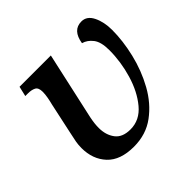

<svg xmlns="http://www.w3.org/2000/svg" viewBox="-142 -693 850 850"><g transform="rotate(-45 282.5 -268.5)"><path d="M243 10Q319 10 375 -31.5Q431 -73 467.5 -139Q504 -205 522 -280.5Q540 -356 540 -424Q540 -474 522 -510.5Q504 -547 470 -547Q415 -547 404 -477Q430 -470 449 -445.5Q468 -421 468 -370Q468 -297 446.5 -224.5Q425 -152 384.5 -103.5Q344 -55 286 -55Q236 -55 213.5 -85Q191 -115 191 -159Q191 -172 192.5 -186Q194 -200 198 -220L268 -536H72L61 -489H78Q100 -489 114.5 -481.5Q129 -474 129 -448Q129 -432 125.5 -413Q122 -394 118 -379L87 -235Q80 -204 77 -187Q74 -170 74 -150Q74 -80 116 -35Q158 10 243 10Z"/></g></svg>

Font: Noto Serif SemiCondensed Semi
Style: Italic
Weight: 600
Width: 4
Italic angle: -12°
Designer: Monotype Design Team
Foundry: Monotype Imaging Inc.
Version: Version 1.901